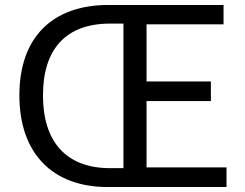

<svg xmlns="http://www.w3.org/2000/svg" viewBox="-20 -753 987 773"><path d="M413 0H892V-79H570V-346H829V-425H570V-655H880V-733H417C190 -733 58 -602 58 -369C58 -137 190 0 413 0ZM423 -76C246 -76 153 -183 153 -369C153 -556 246 -658 423 -658H477V-76Z"/></svg>

Font: Noto Sans Japanese Regular
Style: Regular
Weight: 400
Designer: Ryoko NISHIZUKA (kana & ideographs); Paul D. Hunt (Latin, Greek & Cyrillic); Wenlong ZHANG (bopomofo); Sandoll Communica
Foundry: Adobe Systems Incorporated
Version: Version 1.000;PS 1;hotconv 1.0.78;makeotf.lib2.5.61930